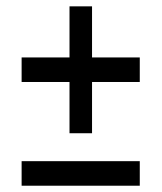

<svg xmlns="http://www.w3.org/2000/svg" viewBox="-20 -591 514 611"><path d="M48.8 -408.2H201.2V-570.8H272.9V-408.2H424.8V-330.1H272.9V-167H201.2V-330.1H48.8ZM48.8 0V-78.1H424.8V0Z"/></svg>

Font: LT Wave Text
Style: Regular
Weight: 400
Designer: Daniel Lyons
Version: Version 2.5 (Glyphs App)